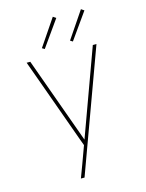

<svg xmlns="http://www.w3.org/2000/svg" viewBox="-138 -833 853 1121"><g transform="rotate(-15 288.0 -272.5)"><path d="M208 205H230L499 -530H477L287 -9L99 -530H77L128 -389L263 -14L276 21L238 125Q230 145 223 165Q216 185 208 205ZM370 -580 482 -738 464 -750 355 -589ZM200 -580 312 -738 294 -750 185 -589Z"/></g></svg>

Font: Iosevka Sparkle Thin
Style: Regular
Weight: 100
Designer: Belleve Invis
Foundry: Belleve Invis
Version: Version 4.5.0; ttfautohint (v1.8.3)